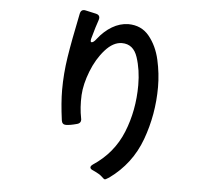

<svg xmlns="http://www.w3.org/2000/svg" viewBox="-56 -866 1113 967"><g transform="rotate(5 500.0 -382.0)"><path d="M735 -448Q735 -309 688 -181Q641 -53 530 27Q516 36 513 37L508 38Q504 38 492 26Q480 14 447 -1Q431 -7 431 -16Q431 -23 442 -31Q545 -99 590 -210Q635 -321 635 -449Q635 -526 614 -589.5Q593 -653 535 -653Q491 -653 450 -607Q409 -561 383.5 -495.5Q358 -430 355 -375Q352 -311 363 -257Q364 -255 364 -250Q364 -233 346 -228Q310 -218 289 -218Q270 -218 267 -239Q255 -328 255 -392Q255 -474 268 -558Q281 -642 310 -782Q315 -806 338 -801Q348 -799 392 -789Q410 -785 410 -769Q410 -767 408 -759Q396 -726 378 -660Q377 -657 377 -652Q377 -644 382 -644Q392 -644 406 -663Q438 -704 477 -727Q516 -750 558 -751Q625 -751 664.5 -702.5Q704 -654 719.5 -585Q735 -516 735 -448Z"/></g></svg>

Font: Shippori Gochic B2 Bold
Style: Regular
Weight: 700
Designer: FONTDASU
Foundry: FONTDASU / Google Inc. / but / Adobe
Version: Version 1.130